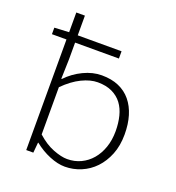

<svg xmlns="http://www.w3.org/2000/svg" viewBox="-133 -825 865 943"><g transform="rotate(20 300.0 -353.5)"><path d="M310 12Q273 12 229.5 -6Q186 -24 149 -54H147L142 0H105V-578H29V-612L105 -616V-719H150V-616H379V-578H150V-490L147 -388H150Q186 -426 234 -449Q282 -472 329 -472Q380 -472 418 -455.5Q456 -439 481.5 -408Q507 -377 520 -334Q533 -291 533 -237Q533 -178 514.5 -132Q496 -86 465.5 -54Q435 -22 394.5 -5Q354 12 310 12ZM308 -27Q347 -27 379.5 -42.5Q412 -58 435.5 -85.5Q459 -113 472.5 -151.5Q486 -190 486 -237Q486 -279 477 -315Q468 -351 448.5 -377Q429 -403 397.5 -418Q366 -433 322 -433Q284 -433 239.5 -411.5Q195 -390 150 -345V-98Q192 -60 235 -43.5Q278 -27 308 -27Z"/></g></svg>

Font: Source Code Pro Light
Style: Regular
Weight: 300
Monospace: yes
Designer: Paul D. Hunt, Teo Tuominen
Foundry: Adobe Systems Incorporated
Version: Version 2.030;PS 1.000;hotconv 16.6.51;makeotf.lib2.5.65220